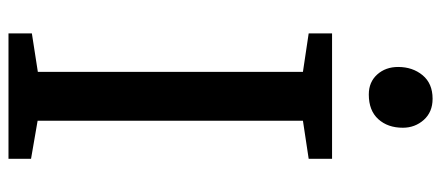

<svg xmlns="http://www.w3.org/2000/svg" viewBox="-306 -708 1014 441"><g transform="rotate(90 200.5 -487.0)"><path d="M56.2 0V-53.7L144.5 -67.4V-676.3L56.2 -689.5V-743.2H344.2V-689.5L256.8 -676.3V-66.9L344.2 -51.8V0ZM196.3 -827.6Q168 -827.6 150.6 -846.9Q133.3 -866.2 133.3 -895Q133.3 -928.2 152.3 -951.2Q171.4 -974.1 206.1 -974.1H206.5Q236.8 -974.1 254.9 -953.9Q272.9 -933.6 272.9 -905.8Q272.9 -871.1 253.2 -849.4Q233.4 -827.6 196.8 -827.6Z"/></g></svg>

Font: HaufeMerriweather
Style: Regular
Weight: 400
Designer: Eben Sorkin ( eben@eyebytes.com )
Foundry: Eben Sorkin
Version: Version 1.56